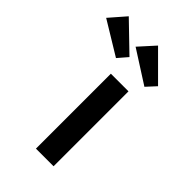

<svg xmlns="http://www.w3.org/2000/svg" viewBox="-309 -874 955 955"><g transform="rotate(45 168.5 -396.0)"><path d="M142 0V-527H266V0ZM306 -599 134 -709 209 -792 352 -649ZM105 -600 -71 -707 3 -792 149 -651Z"/></g></svg>

Font: Lexend Giga Medium
Style: Regular
Weight: 500
Designer: Bonnie Shaver-Troup, Thomas Jockin
Foundry: Lexend
Version: Version 1.007